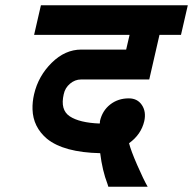

<svg xmlns="http://www.w3.org/2000/svg" viewBox="-20 -653 736 732"><path d="M471 -278Q504 -278 521 -252.5Q538 -227 530 -191Q518 -140 472 -107Q479 -79 503 -24Q527 31 543 59H393L390 49Q370 -3 362 -69Q223 -72 159 -124Q106 -169 104 -236Q103 -264 110 -294Q126 -363 177 -413.5Q228 -464 290 -464H461L474 -520H110L136 -633H696L670 -520H588L549 -350H289Q266 -350 247 -334Q228 -318 223 -294Q209 -234 246 -209.5Q283 -185 360 -182L361 -186V-191Q370 -231 400 -254.5Q430 -278 471 -278Z"/></svg>

Font: Miedinger
Style: Bold-Italic
Weight: 700
Italic angle: -13°
Version: Version 001.000